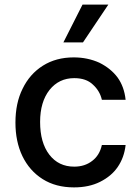

<svg xmlns="http://www.w3.org/2000/svg" viewBox="-20 -802 608 833"><path d="M165 -25Q108 -61 77 -125Q47 -188 47 -270Q47 -355 78 -417Q109 -481 166 -517Q223 -553 300 -553Q360 -553 411 -530Q461 -505 490 -466Q519 -426 525 -369H422Q413 -408 383 -435Q354 -463 302 -463Q236 -463 195 -412Q154 -360 154 -273Q154 -183 194 -131Q234 -79 302 -79Q348 -79 380 -104Q412 -128 422 -173H525Q519 -119 491 -78Q464 -38 414 -13Q366 11 301 11Q222 11 165 -25ZM450 -782 340 -618H255L338 -782Z"/></svg>

Font: Sinter Medium
Style: Regular
Weight: 500
Foundry: Adobe & rsms
Version: Version 1.000